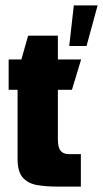

<svg xmlns="http://www.w3.org/2000/svg" viewBox="-20 -690 381 710"><path d="M189 0Q151 0 118 -5.5Q85 -11 65 -32.5Q45 -54 45 -102V-358H12V-470H59L84 -558H194V-470H280L246 -358H194V-175Q194 -145 204 -132.5Q214 -120 236 -120H279V0ZM236 -520 253 -670H341L300 -520Z"/></svg>

Font: Smooch Sans Thin Black
Style: Regular
Weight: 900
Version: Version 1.010